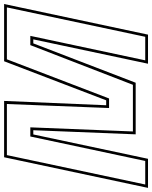

<svg xmlns="http://www.w3.org/2000/svg" viewBox="65 -817 740 934"><g transform="rotate(-90 435.0 -350.0)"><path d="M-12 0 137 -700H411L390 -203.5H414L604 -700H882.5L733.5 0H592L710.5 -558H691L499.5 -60H248.5L268.5 -558H248L129.5 0ZM4.5 -13.5H119L238 -572.5H282.5L262.5 -73.5H489.5L682.5 -572.5H727.5L608.5 -13.5H723L866 -686.5H613.5L423 -189.5H376.5L396 -686.5H147.5Z"/></g></svg>

Font: Tourney Thin
Style: Italic
Weight: 100
Italic angle: -12°
Designer: Tyler Finck
Foundry: Etcetera Type Co
Version: Version 1.015